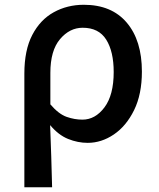

<svg xmlns="http://www.w3.org/2000/svg" viewBox="-20 -584 664 804"><path d="M82 200.2V-275.9Q82 -374 115.2 -437.7Q148.4 -501.5 205.1 -532.7Q261.7 -564 331.1 -564Q447.3 -564 510.7 -489.3Q574.2 -414.6 574.2 -284.2Q574.2 -189.5 541.5 -122.8Q508.8 -56.2 456.8 -21Q404.8 14.2 347.2 14.2Q305.7 14.2 265.1 -2.2Q224.6 -18.6 189.9 -60.1Q192.9 11.2 194.6 71Q196.3 130.9 198.2 200.2ZM325.2 -83Q378.9 -83 417.5 -134.5Q456.1 -186 456.1 -282.2Q456.1 -368.2 424.8 -418Q393.6 -467.8 326.2 -467.8Q271.5 -467.8 231.2 -419.9Q190.9 -372.1 190.9 -278.8V-147Q225.6 -106.4 258.8 -94.7Q292 -83 325.2 -83Z"/></svg>

Font: Source Han Sans CN Medium
Style: Regular
Weight: 500
Designer: Ryoko NISHIZUKA  (kana, bopomofo & ideographs); Paul D. Hunt (Latin, Greek & Cyrillic); Sandoll Communications , Soo-you
Foundry: Adobe
Version: Version 2.004;hotconv 1.0.118;makeotfexe 2.5.65603